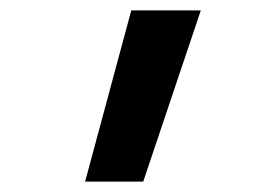

<svg xmlns="http://www.w3.org/2000/svg" viewBox="-20 -792 540 370"><path d="M144 -442 233 -772H367L256 -442Z"/></svg>

Font: Iosevka Term Curly
Style: Bold
Weight: 700
Designer: Belleve Invis
Foundry: Belleve Invis
Version: Version 32.3.0